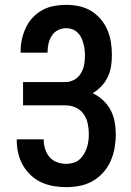

<svg xmlns="http://www.w3.org/2000/svg" viewBox="-20 -763 540 791"><path d="M253 8Q226 8 200 3.5Q174 -1 150 -12Q126 -23 106.5 -41.5Q87 -60 74 -83Q61 -106 55 -132Q49 -158 49 -184V-189H160V-187Q160 -168 166 -149Q172 -130 184.5 -115.5Q197 -101 215.5 -94.5Q234 -88 253 -88Q267 -88 281.5 -92Q296 -96 307 -105.5Q318 -115 325.5 -127.5Q333 -140 337.5 -153.5Q342 -167 344 -181.5Q346 -196 346 -211Q346 -232 341.5 -253.5Q337 -275 324.5 -293Q312 -311 292 -320Q272 -329 250 -329H75V-425H250Q269 -425 286 -434.5Q303 -444 313 -460.5Q323 -477 326.5 -496Q330 -515 330 -534Q330 -547 328.5 -559.5Q327 -572 323.5 -584.5Q320 -597 314.5 -608.5Q309 -620 299.5 -629Q290 -638 278 -642.5Q266 -647 253 -647Q235 -647 219 -639Q203 -631 193.5 -616Q184 -601 180 -584Q176 -567 176 -549V-546H65V-552Q65 -578 70.5 -602.5Q76 -627 87 -650Q98 -673 115.5 -691.5Q133 -710 155.5 -722Q178 -734 203 -738.5Q228 -743 253 -743Q279 -743 305.5 -737.5Q332 -732 354.5 -718.5Q377 -705 394.5 -684.5Q412 -664 422.5 -639.5Q433 -615 437 -588.5Q441 -562 441 -536Q441 -513 437.5 -490Q434 -467 424 -446Q414 -425 398 -408Q382 -391 362 -379Q385 -368 404.5 -350Q424 -332 436 -309Q448 -286 452.5 -260.5Q457 -235 457 -209Q457 -181 452 -153Q447 -125 435.5 -99Q424 -73 405 -52Q386 -31 361.5 -17Q337 -3 309 2.5Q281 8 253 8Z"/></svg>

Font: Moesevka
Style: Bold
Weight: 700
Monospace: yes
Designer: Belleve Invis
Foundry: Belleve Invis
Version: Version 32.5.0; ttfautohint (v1.8.4)